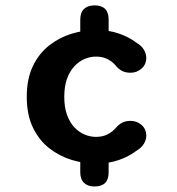

<svg xmlns="http://www.w3.org/2000/svg" viewBox="-20 -687 659 714"><path d="M331.5 6.5Q306.5 6.5 292.5 -7Q278.5 -20.5 278.5 -46V-99.5Q278.5 -125.5 292.5 -138.8Q306.5 -152 331.5 -152Q384 -152 384 -99.5V-46Q384 6.5 331.5 6.5ZM331.5 -505.5Q306.5 -505.5 292.5 -519Q278.5 -532.5 278.5 -557.5V-614.5Q278.5 -640.5 292.5 -653.8Q306.5 -667 331.5 -667Q384 -667 384 -614.5V-557.5Q384 -532.5 370.2 -519Q356.5 -505.5 331.5 -505.5ZM337.5 -78.5Q292.5 -78.5 247 -92.2Q201.5 -106 163.5 -135.5Q125.5 -165 102.5 -212.5Q79.5 -260 79.5 -327Q79.5 -394 102.5 -441.5Q125.5 -489 163.5 -518.5Q201.5 -548 247 -561.8Q292.5 -575.5 337.5 -575.5Q383.5 -575.5 421.5 -562.5Q459.5 -549.5 487 -528.5Q506.5 -517 515.2 -502Q524 -487 524 -472Q524 -447.5 506.5 -432Q489 -416.5 465.5 -416.5Q447.5 -416.5 435 -422.8Q422.5 -429 413 -440Q400 -456.5 381.2 -466.5Q362.5 -476.5 337 -476.5Q315 -476.5 294 -467.5Q273 -458.5 256 -440Q239 -421.5 229 -393.5Q219 -365.5 219 -327Q219 -288.5 229 -260.5Q239 -232.5 256 -214.2Q273 -196 294 -187Q315 -178 337 -178Q362.5 -178 381.2 -188Q400 -198 413 -214Q423 -225 435.2 -231.2Q447.5 -237.5 465.5 -237.5Q489 -237.5 506.5 -222.2Q524 -207 524 -182Q524 -167 515 -152.2Q506 -137.5 487 -126Q459.5 -105 421.5 -91.8Q383.5 -78.5 337.5 -78.5Z"/></svg>

Font: Sono ExtraLight Monospace SemiBold
Style: Regular
Weight: 600
Version: Version 2.112